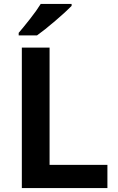

<svg xmlns="http://www.w3.org/2000/svg" viewBox="-20 -956 598 976"><path d="M91 0V-714H232V-118H526V0ZM344 -936H187Q166 -902 132.5 -859.5Q99 -817 75 -789V-776H168Q205 -802 261 -850Q317 -898 344 -926Z"/></svg>

Font: Noto Sans UI
Style: Bold
Weight: 700
Designer: Monotype Design Team
Foundry: Monotype Imaging Inc.
Version: Version 1.901